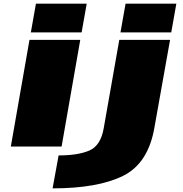

<svg xmlns="http://www.w3.org/2000/svg" viewBox="-20 -805 1006 1055"><path d="M39.5 0H318.5L421 -586H142ZM177.5 -785 149.5 -627H428.5L456.5 -785ZM269 230Q517 230 655.8 161.5Q794.5 93 828.5 -104L914.5 -586H635.5L550 -101Q533.5 -5 471.2 22Q409 49 302 49ZM670 -785 642 -627H921L949 -785Z"/></svg>

Font: Anybody ExtraExpanded Black
Style: Italic
Weight: 900
Width: 8
Italic angle: -10°
Version: Version 1.113;gftools[0.9.25]